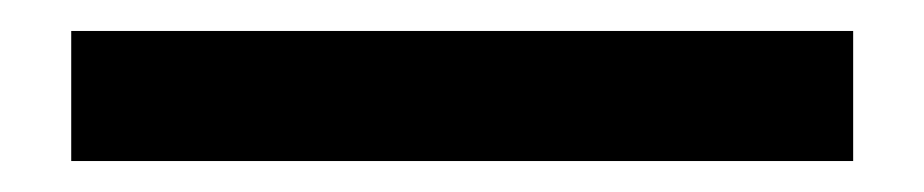

<svg xmlns="http://www.w3.org/2000/svg" viewBox="-20 15 597 124"><path d="M531 119H26V35H531Z"/></svg>

Font: Hind Jalandhar Medium
Style: Regular
Weight: 500
Designer: Namrata Goyal
Foundry: Indian Type Foundry
Version: Version 0.702;PS 1.0;hotconv 1.0.81;makeotf.lib2.5.63406